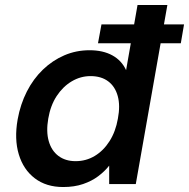

<svg xmlns="http://www.w3.org/2000/svg" viewBox="-20 -740 760 772"><path d="M374 -566 388 -642H720L707 -566ZM234 12Q166 12 120 -23Q74 -58 55.5 -119.5Q37 -181 51 -260Q62 -321 88 -372Q114 -423 152.5 -460Q191 -497 238.5 -517.5Q286 -538 340 -538Q394 -538 431.5 -517.5Q469 -497 487 -458L533 -720H653L526 0H419V-74Q401 -51 375 -31.5Q349 -12 314 0Q279 12 234 12ZM284 -92Q326 -92 361 -113Q396 -134 420.5 -172.5Q445 -211 454 -263Q464 -315 453.5 -353.5Q443 -392 415 -413Q387 -434 344 -434Q304 -434 268.5 -413Q233 -392 208 -354Q183 -316 174 -263Q165 -211 176 -172.5Q187 -134 215 -113Q243 -92 284 -92Z"/></svg>

Font: DM Sans 9pt SemiBold
Style: Italic
Weight: 600
Italic angle: -10°
Version: Version 4.004;gftools[0.9.30]